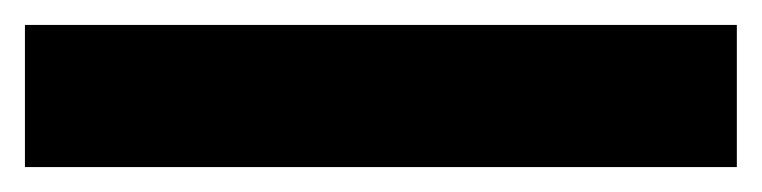

<svg xmlns="http://www.w3.org/2000/svg" viewBox="-21 94 611 154"><path d="M570 114V228H-1V114Z"/></svg>

Font: Yaldevi
Style: Bold
Weight: 700
Designer: Sol Matas, Rajitha Manaperi, Kosala Senevirathne
Foundry: Mooniak
Version: Version 1.100